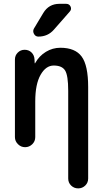

<svg xmlns="http://www.w3.org/2000/svg" viewBox="-20 -785 540 1024"><path d="M59.6 -53.7V-467.8Q59.6 -489.3 74.7 -504.4Q89.8 -519.5 111.3 -519.5Q133.8 -519.5 148.4 -504.9Q163.1 -490.2 164.1 -467.8L165 -448.2Q165 -447.3 166 -447.3Q168 -447.3 168 -449.2Q189.5 -487.3 225.1 -508.8Q260.7 -530.3 301.8 -530.3Q380.9 -530.3 415.5 -483.4Q450.2 -436.5 450.2 -320.3V167Q450.2 189.5 434.6 204.6Q418.9 219.7 397 219.7Q375 219.7 359.4 204.6Q343.8 189.5 343.8 167V-300.8Q343.8 -382.8 327.1 -409.2Q310.5 -435.5 266.6 -435.5Q224.6 -435.5 196.3 -385.7Q168 -335.9 168 -244.1V-53.7Q168 -31.2 151.9 -15.6Q135.7 0 113.8 0Q91.8 0 75.7 -16.1Q59.6 -32.2 59.6 -53.7ZM296.9 -764.6H333Q349.6 -764.6 356.4 -750Q363.3 -735.4 351.6 -722.7L267.6 -627Q235.4 -589.8 184.6 -589.8Q168.9 -589.8 161.1 -604.5Q153.3 -619.1 161.1 -632.8L210.9 -715.8Q240.2 -764.6 296.9 -764.6Z"/></svg>

Font: Rounded Mgen+ 2m medium
Style: Regular
Weight: 500
Designer: [Source Han Sans]
Ryoko NISHIZUKA  (kana & ideographs); Paul D. Hunt (Latin, Greek & Cyrillic); Wenlong ZHANG  (bopomofo
Version: Version 1.059.20150602